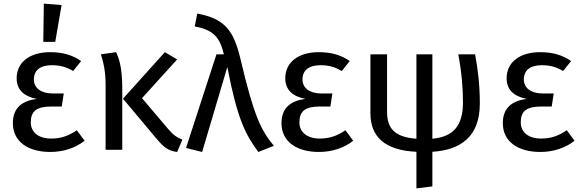

<svg xmlns="http://www.w3.org/2000/svg" viewBox="-20 -827 3207 1060"><path d="M257 -539C145 -539 72 -484 72 -395C72 -331 112 -295 183 -281C104 -271 51 -233 51 -147C51 -45 135 12 258 12C331 12 398 -11 447 -50L404 -108C362 -79 319 -62 263 -62C190 -62 150 -99 150 -151C150 -213 181 -239 265 -239H321L332 -311H271C207 -311 167 -341 167 -388C167 -439 202 -467 266 -467C315 -467 348 -456 384 -435L428 -490C383 -521 331 -539 257 -539ZM222 -807 219 -596H285L320 -799Z M958 -499 890 -539 659 -282 841 -65C882 -16 907 6 958 12L987 -56C958 -67 936 -82 910 -113L764 -285ZM621 -539 537 -527C551 -483 563 -434 563 -357V0H655V-339C655 -451 638 -503 621 -539Z M1069 -752 1055 -681C1160 -662 1194 -619 1216 -527H1175L1007 -10L1096 12L1235 -457C1290 -171 1335 -84 1406 12L1492 -22C1420 -108 1381 -190 1308 -500C1270 -662 1219 -724 1069 -752Z M1740 -539C1628 -539 1555 -484 1555 -395C1555 -331 1595 -295 1666 -281C1587 -271 1534 -233 1534 -147C1534 -45 1618 12 1741 12C1814 12 1881 -11 1930 -50L1887 -108C1845 -79 1802 -62 1746 -62C1673 -62 1633 -99 1633 -151C1633 -213 1664 -239 1748 -239H1804L1815 -311H1754C1690 -311 1650 -341 1650 -388C1650 -439 1685 -467 1749 -467C1798 -467 1831 -456 1867 -435L1911 -490C1866 -521 1814 -539 1740 -539Z M2629 -255C2629 -358 2619 -440 2603 -527H2510C2529 -428 2536 -337 2536 -262C2536 -135 2485 -72 2367 -61V-527H2279V-61C2158 -70 2117 -119 2117 -209V-527H2025V-202C2025 -75 2101 3 2279 11V213L2367 202V11C2524 1 2629 -73 2629 -255Z M2962 -539C2850 -539 2777 -484 2777 -395C2777 -331 2817 -295 2888 -281C2809 -271 2756 -233 2756 -147C2756 -45 2840 12 2963 12C3036 12 3103 -11 3152 -50L3109 -108C3067 -79 3024 -62 2968 -62C2895 -62 2855 -99 2855 -151C2855 -213 2886 -239 2970 -239H3026L3037 -311H2976C2912 -311 2872 -341 2872 -388C2872 -439 2907 -467 2971 -467C3020 -467 3053 -456 3089 -435L3133 -490C3088 -521 3036 -539 2962 -539Z"/></svg>

Font: Fira Math
Style: Regular
Weight: 400
Designer: Xiangdong Zeng
Foundry: Xiangdong Zeng
Version: Version 0.3.4